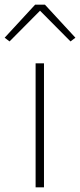

<svg xmlns="http://www.w3.org/2000/svg" viewBox="-48 -805 344 825"><path d="M103 -785H145L276 -643L255 -627L124 -759L-7 -627L-28 -643ZM141 0H105V-533H141Z"/></svg>

Font: IBM Plex Sans JP ExtraLight
Style: Regular
Weight: 200
Designer: Mike Abbink; Paul van der Laan; Pieter van Rosmalen; Wujin Sim; Yejin Wi; Jinhee Kim; Boomi Park; Yona Kim; Kichan Ma
Foundry: Sandoll Inc.
Version: Version 1.001